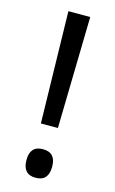

<svg xmlns="http://www.w3.org/2000/svg" viewBox="-104 -682 441 735"><g transform="rotate(15 116.0 -315.0)"><path d="M149.5 -196.5H82L72.5 -639H159ZM115.5 9.5Q90 9.5 77.5 -4.8Q65 -19 65 -45V-50Q65 -75.5 77.5 -89.5Q90 -103.5 115.5 -103.5Q141.5 -103.5 154 -89.5Q166.5 -75.5 166.5 -50V-45Q166.5 -19 154 -4.8Q141.5 9.5 115.5 9.5Z"/></g></svg>

Font: Anek Odia
Style: Regular
Weight: 400
Designer: Yesha Goshar & Mahesh Sahu (Odia), Yesha Goshar (Latin)
Foundry: Ek Type
Version: Version 1.003